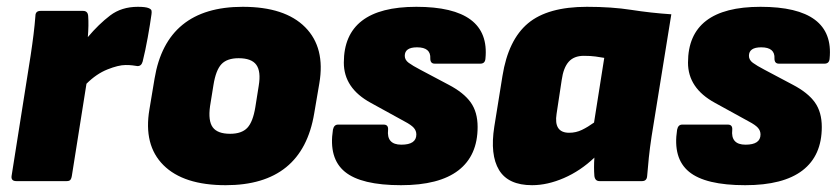

<svg xmlns="http://www.w3.org/2000/svg" viewBox="-20 -532 2458 564"><path d="M28 0Q12 0 14 -15L70 -369Q75 -402 78.5 -430.5Q82 -459 84 -485Q84 -500 99 -500H224Q238 -500 239 -485Q241 -459 238 -423Q270 -461 303.5 -486.5Q337 -512 385 -512Q408 -512 417 -508Q424 -505 425 -501Q426 -497 425 -490Q421 -461 414 -422Q407 -383 399 -351Q395 -337 383 -338Q377 -339 369 -340Q361 -341 349 -341Q328 -341 295.5 -328Q263 -315 234 -286L191 -15Q190 -8 187 -4Q184 0 176 0Z M643 12Q519 12 460 -47Q401 -106 419 -211L434 -301Q469 -512 693 -512Q817 -512 876.5 -452Q936 -392 918 -287L903 -199Q868 12 643 12ZM656 -139Q690 -139 706.5 -156.5Q723 -174 730 -217L740 -280Q747 -322 733 -341.5Q719 -361 681 -361Q647 -361 630.5 -343.5Q614 -326 607 -282L597 -220Q591 -177 605 -158Q619 -139 656 -139Z M1158 12Q1041 12 993 -27.5Q945 -67 958 -151Q961 -166 973 -166H1107Q1121 -166 1120 -151Q1115 -107 1159 -107Q1203 -107 1203 -137Q1203 -148 1195.5 -156.5Q1188 -165 1169 -175L1069 -230Q990 -273 990 -348Q990 -512 1203 -512Q1421 -512 1406 -360Q1405 -345 1391 -345H1257Q1244 -345 1244 -360Q1246 -393 1205 -393Q1169 -393 1169 -368Q1169 -356 1180.5 -347.5Q1192 -339 1215 -327L1298 -283Q1342 -260 1362.5 -231.5Q1383 -203 1383 -159Q1383 -75 1326.5 -31.5Q1270 12 1158 12Z M1543 12Q1473 12 1446 -32.5Q1419 -77 1432 -160L1456 -309Q1473 -415 1531 -463.5Q1589 -512 1704 -512Q1777 -512 1834.5 -503Q1892 -494 1952 -490L1894 -131Q1889 -98 1886 -69.5Q1883 -41 1881 -15Q1880 0 1866 0H1741Q1728 0 1726 -15Q1725 -27 1725 -41Q1725 -55 1726 -69Q1685 -30 1636.5 -9Q1588 12 1543 12ZM1652 -142Q1672 -142 1689.5 -150.5Q1707 -159 1725 -172L1755 -362Q1744 -364 1729.5 -366Q1715 -368 1695 -368Q1666 -368 1650.5 -350.5Q1635 -333 1630 -297L1615 -198Q1606 -142 1652 -142Z M2169 12Q2052 12 2004 -27.5Q1956 -67 1969 -151Q1972 -166 1984 -166H2118Q2132 -166 2131 -151Q2126 -107 2170 -107Q2214 -107 2214 -137Q2214 -148 2206.5 -156.5Q2199 -165 2180 -175L2080 -230Q2001 -273 2001 -348Q2001 -512 2214 -512Q2432 -512 2417 -360Q2416 -345 2402 -345H2268Q2255 -345 2255 -360Q2257 -393 2216 -393Q2180 -393 2180 -368Q2180 -356 2191.5 -347.5Q2203 -339 2226 -327L2309 -283Q2353 -260 2373.5 -231.5Q2394 -203 2394 -159Q2394 -75 2337.5 -31.5Q2281 12 2169 12Z"/></svg>

Font: Sofia Sans ExtraBlack
Style: Italic
Weight: 1000
Italic angle: -9°
Designer: Botio Nikoltchev, Ani Petrova
Foundry: lettersoup
Version: Version 4.100; ttfautohint (v1.8.4.7-5d5b)